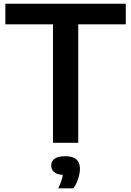

<svg xmlns="http://www.w3.org/2000/svg" viewBox="-20 -760 698 1022"><path d="M262 0V-630.5H8.5V-740H649.5V-630.5H396.5V0ZM290 242.5Q310 201.5 314.5 171Q282 168.5 267.2 155.2Q252.5 142 252.5 121Q252.5 98 270.8 84.8Q289 71.5 328 71.5Q405.5 71.5 405.5 138Q405.5 162.5 396.2 191Q387 219.5 370.5 242.5Z"/></svg>

Font: Encode Sans Semi Expanded SemiBold
Style: Regular
Weight: 600
Width: 6
Designer: Multiple Designers
Foundry: Impallari Type
Version: Version 3.000; ttfautohint (v1.8.3) -l 8 -r 50 -G 200 -x 14 